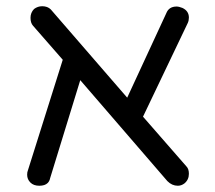

<svg xmlns="http://www.w3.org/2000/svg" viewBox="-20 -594 683 611"><path d="M581.1 -41Q581.1 -56.6 573.2 -64.5L435.1 -222.7L577.6 -521Q581.1 -528.8 581.1 -538.1Q581.1 -559.1 560.5 -568.8Q549.3 -573.2 542 -573.2Q517.6 -573.2 509.3 -552.2L384.8 -283.2Q142.1 -563.5 141.6 -564Q131.3 -574.2 114.3 -574.2Q100.1 -574.2 88.4 -565.4Q77.1 -553.7 77.1 -537.4Q77.1 -521 85 -512.2L179.7 -403.8L68.8 -51.8Q66.4 -46.4 66.4 -38.1Q66.4 -23.4 76.7 -13.2Q86.9 -2.9 105 -2.9Q123 -2.9 131.8 -11.7Q137.7 -17.6 139.6 -27.3L235.4 -338.9L512.7 -17.6Q527.3 -2.9 545.9 -2.9Q557.1 -2.9 566.9 -10.3Q581.1 -22 581.1 -41Z"/></svg>

Font: YuPearl-Light
Style: Light
Weight: 300
Designer: Max Yao
Foundry: Max-Everyday
Version: Version 1.011; ttfautohint (v1.8.3)